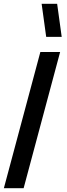

<svg xmlns="http://www.w3.org/2000/svg" viewBox="-71 -995 355 1015"><path d="M173.2 -800H255.2L231.1 -975H149.1ZM-50.6 0H53.9L246.8 -720H142.3Z"/></svg>

Font: Manrope
Style: SemiBoldItalic
Weight: 600
Italic angle: -15°
Designer: Mikhail Sharanda
Foundry: Mikhail Sharanda
Version: Version 4.502;hotconv 1.0.109;makeotfexe 2.5.65596